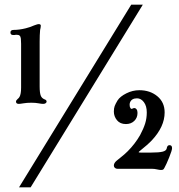

<svg xmlns="http://www.w3.org/2000/svg" viewBox="-20 -728 772 828"><path d="M49 -290Q49 -295 55.5 -300.5Q62 -306 64 -310Q71 -322 71 -350V-539Q71 -552 70 -561Q69 -570 65 -574Q61 -578 52 -578Q46 -578 43 -577H37Q25 -577 25 -588Q25 -599 39 -599Q63 -599 91 -606Q111 -611 126 -618Q129 -619 136 -621.5Q143 -624 147 -624Q156 -624 156 -617Q156 -612 155 -608Q154 -604 153 -599Q151 -577 151 -549V-355Q151 -327 156 -315Q160 -305 171 -300Q181 -297 181 -290Q181 -286 177 -283Q173 -280 166 -280Q159 -280 146 -282.5Q133 -285 115 -285Q96 -285 81.5 -282.5Q67 -280 61 -280Q49 -280 49 -290ZM546 -708H596L112 80H62ZM637 0H487Q480 0 475.5 -4Q471 -8 471 -14Q471 -25 483 -35Q486 -38 501.5 -50Q517 -62 531 -76Q562 -107 584 -145Q599 -173 606 -195.5Q613 -218 613 -243Q613 -271 600.5 -287.5Q588 -304 571 -304Q548 -304 541 -287Q539 -283 539 -276Q539 -267 542.5 -262Q546 -257 550 -259Q555 -262 559 -262Q565 -262 569 -256.5Q573 -251 573 -241Q573 -220 559 -206.5Q545 -193 523 -193Q498 -193 484.5 -209.5Q471 -226 471 -247Q471 -261 474.5 -270.5Q478 -280 487 -295Q498 -312 525 -325.5Q552 -339 581 -339Q627 -339 658.5 -313Q690 -287 690 -243Q690 -182 635 -123Q617 -104 583 -77Q578 -73 578 -72Q578 -70 587 -70H632Q666 -70 681.5 -74Q697 -78 699 -88Q701 -102 711 -102Q722 -102 722 -89Q722 -80 709.5 -49Q697 -18 689 -4Q686 2 683 3.5Q680 5 674 5Q668 5 657 2.5Q646 0 637 0Z"/></svg>

Font: Raigarh
Style: Bold
Weight: 700
Designer: jaikishan Patel
Foundry: MagicType
Version: Version 1.000